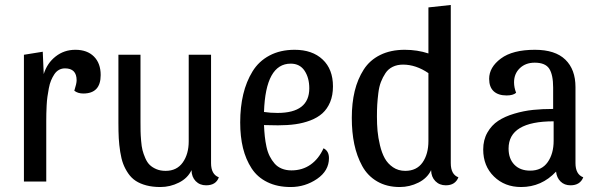

<svg xmlns="http://www.w3.org/2000/svg" viewBox="-20 -730 2407 772"><path d="M241.2 -455.1Q228 -455.1 217 -449Q206.1 -442.9 198.5 -431.4Q190.9 -419.9 185.3 -406.5Q179.7 -393.1 176.3 -374.8Q172.9 -356.4 170.7 -341.1Q168.5 -325.7 167.5 -305.4Q166.5 -285.2 166.3 -272.9Q166 -260.7 166 -244.1V0H76.2V-509.8L151.9 -522L155.8 -432.1Q169.4 -476.1 203.6 -502.9Q237.8 -529.8 283.2 -529.8Q330.6 -529.8 357.7 -502.7Q384.8 -475.6 384.8 -428.2Q384.8 -354 314.9 -354Q293 -354 278.8 -365.2Q288.1 -394 288.1 -407.2Q288.1 -455.1 241.2 -455.1Z M828.6 -74.2Q828.6 -28.8 859.9 -17.1Q848.6 15.1 808.6 15.1Q783.2 15.1 766.8 -1.7Q750.5 -18.6 750 -45.9Q734.9 -13.7 699.5 4.2Q664.1 22 625 22Q593.3 22 568.4 15.4Q543.5 8.8 525.9 -2.7Q508.3 -14.2 495.6 -32.7Q482.9 -51.3 475.3 -71.3Q467.8 -91.3 463.4 -119.4Q459 -147.5 457.5 -174.1Q456.1 -200.7 456.1 -235.8V-509.8H544.9V-241.2Q544.9 -216.8 545.2 -202.4Q545.4 -188 547.4 -164.3Q549.3 -140.6 553 -126.2Q556.6 -111.8 564.2 -94.2Q571.8 -76.7 582.3 -66.7Q592.8 -56.6 608.9 -49.8Q625 -43 646 -43Q690.9 -43 714.8 -76.7Q738.8 -110.4 738.8 -162.1V-509.8H828.6Z M1280.8 -133.8Q1302.7 -123 1302.7 -94.2Q1302.7 -43.5 1254.9 -10.7Q1207 22 1148.9 22Q1095.2 22 1055.2 2.4Q1015.1 -17.1 991.7 -53Q968.3 -88.9 957 -134.8Q945.8 -180.7 945.8 -237.8Q945.8 -299.3 958 -350.6Q970.2 -401.9 995.4 -442.9Q1020.5 -483.9 1063.7 -506.8Q1106.9 -529.8 1164.6 -529.8Q1235.8 -529.8 1277.3 -490.7Q1318.8 -451.7 1318.8 -382.8Q1318.8 -346.7 1307.4 -319.3Q1295.9 -292 1276.4 -274.4Q1256.8 -256.8 1228 -245.8Q1199.2 -234.9 1167.7 -230.5Q1136.2 -226.1 1097.7 -226.1Q1088.4 -226.1 1067.9 -226.6Q1047.4 -227.1 1041.5 -227.1Q1042.5 -202.6 1044.7 -181.9Q1046.9 -161.1 1051.5 -139.6Q1056.2 -118.2 1064.5 -101.8Q1072.8 -85.4 1084.2 -72.3Q1095.7 -59.1 1113 -52Q1130.4 -44.9 1151.9 -44.9Q1195.8 -44.9 1228.8 -68.1Q1261.7 -91.3 1280.8 -133.8ZM1148.9 -474.1Q1047.9 -474.1 1041.5 -279.8Q1066.9 -275.9 1095.7 -275.9Q1223.6 -275.9 1223.6 -375Q1223.6 -417 1204.6 -445.6Q1185.5 -474.1 1148.9 -474.1Z M1792.5 -74.2Q1792.5 -28.3 1823.2 -17.1Q1810.5 15.1 1772.5 15.1Q1747.1 15.1 1730.5 -1.7Q1713.9 -18.6 1713.4 -45.9Q1698.2 -13.7 1662.6 4.2Q1627 22 1587.4 22Q1535.2 22 1496.6 -0.5Q1458 -22.9 1436.3 -62.7Q1414.6 -102.5 1404.5 -150.4Q1394.5 -198.2 1394.5 -255.9Q1394.5 -315.4 1406.2 -363.8Q1418 -412.1 1442.4 -450.2Q1466.8 -488.3 1508.8 -509Q1550.8 -529.8 1607.4 -529.8Q1658.2 -529.8 1702.6 -515.1V-700.2L1792.5 -710ZM1702.6 -436Q1652.3 -470.2 1600.6 -470.2Q1577.1 -470.2 1559.1 -461.4Q1541 -452.6 1530 -436Q1519 -419.4 1511.7 -400.6Q1504.4 -381.8 1501.2 -355.7Q1498 -329.6 1496.8 -308.8Q1495.6 -288.1 1495.6 -261.2Q1495.6 -231 1498 -203.6Q1500.5 -176.3 1507.8 -145.8Q1515.1 -115.2 1527.1 -93.5Q1539.1 -71.8 1560.3 -57.4Q1581.5 -43 1609.4 -43Q1655.3 -43 1679 -76.7Q1702.6 -110.4 1702.6 -163.1Z M2215.8 -40Q2157.7 22 2075.2 22Q2009.3 22 1966.1 -20.3Q1922.9 -62.5 1922.9 -128.9Q1922.9 -167.5 1939.7 -197Q1956.5 -226.6 1983.2 -244.1Q2009.8 -261.7 2047.6 -272.9Q2085.4 -284.2 2123 -288.1Q2160.6 -292 2204.1 -292V-377.9Q2204.1 -429.2 2188.5 -453.6Q2172.9 -478 2129.9 -478Q2093.3 -478 2070.1 -455.8Q2046.9 -433.6 2046.9 -398.9Q2046.9 -378.4 2055.2 -356.9Q2043 -346.2 2017.1 -346.2Q1983.4 -346.2 1965.1 -363Q1946.8 -379.9 1946.8 -413.1Q1946.8 -459.5 1993.9 -494.6Q2041 -529.8 2130.9 -529.8Q2212.4 -529.8 2253.2 -490.2Q2293.9 -450.7 2293.9 -379.9V-74.2Q2293.9 -28.8 2325.2 -17.1Q2312.5 15.1 2273.9 15.1Q2249.5 15.1 2233.9 -0.2Q2218.3 -15.6 2215.8 -40ZM2111.8 -43.9Q2158.2 -43.9 2182.1 -77.9Q2206.1 -111.8 2206.1 -164.1V-242.2Q2024.9 -242.2 2024.9 -132.8Q2024.9 -91.8 2048.1 -67.9Q2071.3 -43.9 2111.8 -43.9Z"/></svg>

Font: Sansita Light
Style: Regular
Weight: 300
Designer: Pablo Cosgaya
Foundry: Omnibus-Type
Version: Version 1.006;hotconv 1.0.109;makeotfexe 2.5.65596